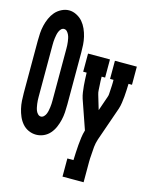

<svg xmlns="http://www.w3.org/2000/svg" viewBox="-137 -833 882 1125"><g transform="rotate(15 304.0 -270.5)"><path d="M140 8Q116 8 94 -2Q72 -12 56.5 -30Q41 -48 31.5 -70Q22 -92 16.5 -115.5Q11 -139 9.5 -163Q8 -187 8 -210V-525Q8 -549 9.5 -572.5Q11 -596 16.5 -619.5Q22 -643 32 -665.5Q42 -688 57 -705.5Q72 -723 94.5 -734.5Q117 -746 140 -746Q163 -746 185.5 -734.5Q208 -723 223 -705.5Q238 -688 248 -665.5Q258 -643 263.5 -619.5Q269 -596 270.5 -572.5Q272 -549 272 -525V-210Q272 -187 270.5 -163Q269 -139 263.5 -115.5Q258 -92 248.5 -70Q239 -48 223.5 -30Q208 -12 186 -2Q164 8 140 8ZM140 -102Q150 -102 158 -110Q166 -118 170 -128Q174 -138 176 -148Q178 -158 179.5 -168.5Q181 -179 181.5 -189.5Q182 -200 182 -210V-525Q182 -535 181.5 -545.5Q181 -556 179.5 -566.5Q178 -577 176 -587Q174 -597 169.5 -607Q165 -617 157.5 -625Q150 -633 139 -633Q129 -633 121.5 -625Q114 -617 110 -607Q106 -597 104 -587Q102 -577 100.5 -566.5Q99 -556 98.5 -545.5Q98 -535 98 -525V-210Q98 -200 98.5 -189.5Q99 -179 100.5 -168.5Q102 -158 104 -148Q106 -138 110 -128Q114 -118 122 -110Q130 -102 140 -102ZM354 205V95H391Q392 72 393 48.5Q394 25 396 2Q398 -21 401 -44Q404 -67 411 -90L350 -266Q344 -285 341.5 -304Q339 -323 337 -342.5Q335 -362 334.5 -381Q334 -400 333 -420H312V-530H445V-420H424Q424 -406 424.5 -393Q425 -380 426 -366.5Q427 -353 427.5 -339.5Q428 -326 432 -313L458 -226L489 -316Q492 -324 492.5 -333Q493 -342 493.5 -350.5Q494 -359 494.5 -367.5Q495 -376 495.5 -385Q496 -394 496 -402.5Q496 -411 496 -420H475V-530H608V-420H587Q586 -400 585.5 -381Q585 -362 583 -342.5Q581 -323 578.5 -304Q576 -285 570 -266L498 -59Q490 -35 487.5 -10.5Q485 14 484 39V40Q482 61 482 82Q482 103 482 124V205Z"/></g></svg>

Font: Iosevka Curly Slab XBdEx
Style: Regular
Weight: 800
Width: 7
Monospace: yes
Designer: Belleve Invis
Foundry: Belleve Invis
Version: Version 11.0.0; ttfautohint (v1.8.3)